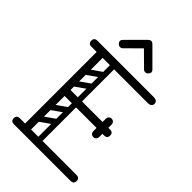

<svg xmlns="http://www.w3.org/2000/svg" viewBox="-267 -1032 1138 1138"><g transform="rotate(45 302.5 -462.5)"><path d="M145 0Q120 0 120 -36V-674Q120 -700 145 -700Q170 -700 170 -674V-26Q170 0 145 0ZM76 0Q50 0 50 -25Q50 -50 76 -50H551Q577 -50 577 -25Q577 0 551 0ZM156 -331Q130 -331 130 -356Q130 -381 156 -381H501Q527 -381 527 -356Q527 -331 501 -331ZM76 -650Q50 -650 50 -675Q50 -700 76 -700H551Q563 -700 571.5 -693.5Q580 -687 580 -675Q580 -663 571.5 -656.5Q563 -650 551 -650ZM462 -279Q451 -279 445 -286Q438 -293 438 -305V-354Q438 -366 444 -373Q451 -380 462 -380Q474 -380 481 -373Q487 -366 487 -354V-305Q487 -293 480 -286Q474 -279 462 -279ZM462 -433Q474 -433 480 -426Q487 -419 487 -407V-358Q487 -347 481 -339Q474 -332 462 -332Q451 -332 444 -339Q438 -347 438 -358V-407Q438 -419 445 -426Q451 -433 462 -433ZM260 -496Q265 -489 263.5 -482Q262 -475 257 -471L163 -405Q150 -396 140 -409Q129 -425 143 -434L237 -500Q250 -509 260 -496ZM260 -594Q265 -587 263.5 -580Q262 -573 257 -569L163 -503Q150 -494 140 -507Q129 -523 143 -532L237 -598Q250 -607 260 -594ZM153 -298Q135 -298 135 -316V-648Q135 -664 153 -664Q170 -664 170 -647V-315Q170 -298 153 -298ZM249 -298Q231 -298 231 -316V-648Q231 -664 249 -664Q266 -664 266 -647V-315Q266 -298 249 -298ZM260 -201Q265 -194 263.5 -187Q262 -180 257 -176L163 -110Q150 -101 140 -114Q129 -130 143 -139L237 -205Q250 -214 260 -201ZM260 -299Q265 -292 263.5 -285Q262 -278 257 -274L163 -208Q150 -199 140 -212Q129 -228 143 -237L237 -303Q250 -312 260 -299ZM153 -3Q135 -3 135 -21V-353Q135 -369 153 -369Q170 -369 170 -352V-20Q170 -3 153 -3ZM249 -3Q231 -3 231 -21V-353Q231 -369 249 -369Q266 -369 266 -352V-20Q266 -3 249 -3ZM213 -774Q207 -768 198 -768Q188 -768 180 -776Q171 -785 171 -794Q171 -802 178 -809L285 -916Q294 -925 303 -925Q312 -925 321 -916L428 -809Q435 -802 435 -794Q435 -785 426 -776Q418 -768 408 -768Q399 -768 393 -774L303 -863Z"/></g></svg>

Font: Agu Display
Style: Regular
Weight: 400
Designer: Oluwaseun Badejo
Version: Version 1.103